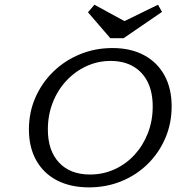

<svg xmlns="http://www.w3.org/2000/svg" viewBox="-20 -787 812 818"><path d="M358.9 11.3Q280.6 11.3 223 -18.5Q165.3 -48.4 134.3 -104Q103.2 -159.7 103.2 -235.5Q103.2 -308.1 130.6 -371Q158.1 -433.9 206.9 -481.5Q255.6 -529 320.2 -555.6Q384.7 -582.3 458.9 -582.3Q537.1 -582.3 593.5 -552Q650 -521.8 680.6 -466.1Q711.3 -410.5 711.3 -333.9Q711.3 -261.3 684.3 -198.4Q657.3 -135.5 609.3 -88.3Q561.3 -41.1 497.2 -14.9Q433.1 11.3 358.9 11.3ZM363.7 -43.5Q419.4 -43.5 468.1 -65.7Q516.9 -87.9 553.2 -127.4Q589.5 -166.9 610.1 -219.8Q630.6 -272.6 630.6 -333.1Q630.6 -394.4 609.3 -437.5Q587.9 -480.6 547.6 -504Q507.3 -527.4 451.6 -527.4Q396 -527.4 347.6 -504.8Q299.2 -482.3 262.1 -442.3Q225 -402.4 204.4 -349.2Q183.9 -296 183.9 -235.5Q183.9 -145.2 231.5 -94.4Q279 -43.5 363.7 -43.5ZM653.2 -766.9 670.2 -736.3 506.5 -624.2H450L354.8 -734.7L382.3 -766.9L541.9 -679.8H475Z"/></svg>

Font: Playfair 5pt SemiExpanded Light
Style: Italic
Weight: 300
Width: 6
Italic angle: -15.6°
Designer: Claus Eggers Sørensen
Foundry: Claus Eggers Sørensen
Version: Version 2.203